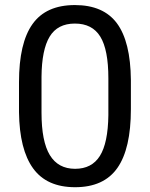

<svg xmlns="http://www.w3.org/2000/svg" viewBox="-20 -741 602 770"><path d="M504.9 -303.2Q504.9 -144.5 450.7 -67.4Q396.5 9.8 281.2 9.8Q167.5 9.8 112.8 -65.7Q58.1 -141.1 56.2 -291V-411.6Q56.2 -568.4 110.4 -644.5Q164.6 -720.7 280.3 -720.7Q395 -720.7 449.2 -647.2Q503.4 -573.7 504.9 -420.4ZM414.6 -426.8Q414.6 -541.5 382.3 -594Q350.1 -646.5 280.3 -646.5Q210.9 -646.5 179.2 -594.2Q147.5 -542 146.5 -433.6V-289.1Q146.5 -173.8 179.9 -118.9Q213.4 -64 281.2 -64Q348.1 -64 380.6 -115.7Q413.1 -167.5 414.6 -278.8Z"/></svg>

Font: Roboto-ThirdPerson-AD3FC
Style: ThirdPerson-AD3FC
Weight: 400
Designer: Google
Version: Version 2.137; 2017